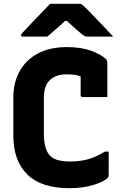

<svg xmlns="http://www.w3.org/2000/svg" viewBox="-20 -967 640 1007"><path d="M344 20Q196 20 123 -52Q50 -124 50 -256V-455Q50 -534 83 -593.5Q116 -653 178.5 -686.5Q241 -720 331 -720Q408 -720 461 -699.5Q514 -679 537 -656Q543 -650 543 -638V-458H414Q403 -458 403 -469V-566Q386 -573 368 -575Q350 -577 328 -577Q274 -577 242 -547.5Q210 -518 210 -452V-268Q210 -183 243 -150Q260 -133 286.5 -126.5Q313 -120 345 -120Q399 -120 441 -131.5Q483 -143 530 -172H550V-49Q550 -39 544 -33Q525 -14 470 3Q415 20 344 20ZM243 -947H396Q403 -947 408.5 -944Q414 -941 427 -928Q438 -918 462 -892.5Q486 -867 516.5 -835.5Q547 -804 574 -775H441Q430 -775 425.5 -777Q421 -779 413 -785Q400 -795 380 -812.5Q360 -830 331 -857H321Q294 -831 270.5 -811.5Q247 -792 228 -775H101Q90 -775 90 -782Q90 -786 93.5 -790Q97 -794 110 -808Q127 -826 151 -851.5Q175 -877 200 -902.5Q225 -928 243 -947Z"/></svg>

Font: Recursive Mn Lnr St XBd
Style: Regular
Weight: 800
Monospace: yes
Version: Version 1.079;hotconv 1.0.112;makeotfexe 2.5.65598; ttfautoh